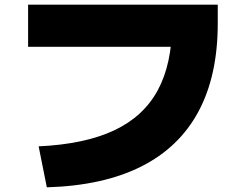

<svg xmlns="http://www.w3.org/2000/svg" viewBox="-20 -755 1040 820"><path d="M145 -130Q341 -139 467 -198Q593 -257 654 -370Q715 -483 715 -655L810 -555H100V-735H910V-655Q910 -432 827.5 -278.5Q745 -125 582.5 -43.5Q420 38 180 45Z"/></svg>

Font: M PLUS 1 Thin Black
Style: Regular
Weight: 900
Version: Version 1.001